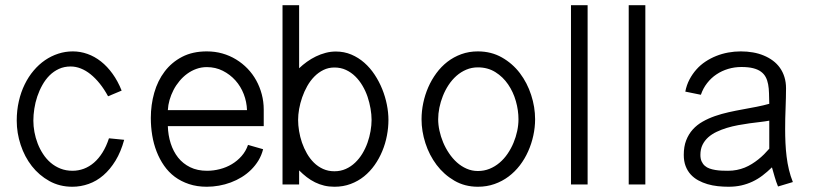

<svg xmlns="http://www.w3.org/2000/svg" viewBox="-20 -710 3140 739"><path d="M458 -171.9 399.4 -177.7Q389.2 -146.5 374.5 -123Q359.9 -99.6 341.8 -84Q323.7 -68.4 302.7 -60.5Q281.7 -52.7 259.3 -52.7Q233.9 -52.7 212.9 -61Q191.9 -69.3 175 -83.7Q158.2 -98.1 145.8 -117.2Q133.3 -136.2 125 -157.7Q116.7 -179.2 112.5 -201.9Q108.4 -224.6 108.4 -245.6Q108.4 -267.6 112.1 -291.5Q115.7 -315.4 123.5 -338.6Q131.3 -361.8 143.1 -382.8Q154.8 -403.8 170.7 -419.7Q186.5 -435.5 206.8 -444.8Q227.1 -454.1 252 -454.1Q271.5 -454.1 290.8 -446.5Q310.1 -439 328.4 -424.3Q346.7 -409.7 363.8 -388.4Q380.9 -367.2 396 -339.4L448.2 -361.3Q433.6 -397.9 413.3 -426Q393.1 -454.1 368.7 -473.4Q344.2 -492.7 316.7 -502.4Q289.1 -512.2 260.3 -512.2Q231.4 -512.2 204.3 -503.4Q177.2 -494.6 153.3 -478.3Q129.4 -461.9 109.4 -438.2Q89.4 -414.6 75 -385Q60.5 -355.5 52.5 -320.3Q44.4 -285.2 44.4 -245.6Q44.4 -198.2 59.6 -152.3Q74.7 -106.4 102.5 -70.8Q130.4 -35.2 169.9 -13.2Q209.5 8.8 258.3 8.8Q290.5 8.8 321 -2Q351.6 -12.7 377.7 -35.2Q403.8 -57.6 424.6 -91.6Q445.3 -125.5 458 -171.9Z M934.6 -152.3Q926.3 -127.9 909.9 -109.4Q893.6 -90.8 872.3 -78.1Q851.1 -65.4 826.4 -59.1Q801.8 -52.7 776.9 -52.7Q739.7 -52.7 711.9 -66.4Q684.1 -80.1 665.5 -103.5Q647 -127 637 -158.2Q627 -189.5 626 -224.6H995.1V-288.1Q995.1 -318.8 987.5 -347.2Q980 -375.5 966.3 -400.4Q952.6 -425.3 932.9 -445.8Q913.1 -466.3 888.7 -481.2Q864.3 -496.1 835.9 -504.2Q807.6 -512.2 775.9 -512.2Q721.2 -512.2 680.9 -491.2Q640.6 -470.2 613.8 -434.8Q586.9 -399.4 573.7 -353Q560.5 -306.6 560.5 -255.9Q560.5 -221.7 565.9 -189Q571.3 -156.2 582.8 -126.7Q594.2 -97.2 611.6 -72.3Q628.9 -47.4 652.8 -29.5Q676.8 -11.7 707.5 -1.5Q738.3 8.8 775.9 8.8Q799.3 8.8 822.8 4.6Q846.2 0.5 868.4 -7.8Q890.6 -16.1 910.4 -28.3Q930.2 -40.5 946.5 -56.6Q962.9 -72.8 974.9 -92.5Q986.8 -112.3 992.7 -135.7ZM626 -286.1Q627 -305.7 632.6 -325.2Q638.2 -344.7 647.7 -363.3Q657.2 -381.8 670.7 -397.9Q684.1 -414.1 700.4 -426Q716.8 -438 735.8 -444.8Q754.9 -451.7 775.9 -451.7Q809.6 -451.7 837.6 -437.5Q865.7 -423.3 886.2 -400.4Q906.7 -377.4 918.2 -347.7Q929.7 -317.9 930.7 -286.1Z M1131.3 -689.9H1067.4V0H1131.3V-54.2Q1145.5 -40 1160.6 -28.3Q1175.8 -16.6 1192.6 -8.3Q1209.5 0 1227.8 4.4Q1246.1 8.8 1267.1 8.8Q1301.3 8.8 1329.8 -2Q1358.4 -12.7 1381.3 -31.2Q1404.3 -49.8 1421.9 -74.7Q1439.5 -99.6 1451.4 -128.4Q1463.4 -157.2 1469.2 -188Q1475.1 -218.8 1475.1 -248.5Q1475.1 -276.9 1469 -307.4Q1462.9 -337.9 1451.2 -366.9Q1439.5 -396 1422.1 -422.4Q1404.8 -448.7 1382.3 -468.5Q1359.9 -488.3 1332.3 -500Q1304.7 -511.7 1272.5 -511.7Q1252.9 -511.7 1233.4 -506.6Q1213.9 -501.5 1195.8 -492.7Q1177.7 -483.9 1161.4 -472.2Q1145 -460.4 1131.3 -447.3ZM1410.2 -248.5Q1410.2 -228 1406.2 -205.3Q1402.3 -182.6 1394.5 -160.6Q1386.7 -138.7 1374.8 -118.9Q1362.8 -99.1 1346.9 -84Q1331.1 -68.8 1311 -59.8Q1291 -50.8 1267.1 -50.8Q1243.2 -50.8 1223.4 -59.8Q1203.6 -68.8 1188.2 -84Q1172.9 -99.1 1161.4 -119.1Q1149.9 -139.2 1142.3 -161.1Q1134.8 -183.1 1131.1 -205.8Q1127.4 -228.5 1127.4 -248.5Q1127.4 -268.1 1131.3 -290.5Q1135.3 -313 1143.1 -335.4Q1150.9 -357.9 1162.6 -378.7Q1174.3 -399.4 1189.9 -415.3Q1205.6 -431.2 1224.9 -440.7Q1244.1 -450.2 1267.1 -450.2Q1291.5 -450.2 1311.5 -440.9Q1331.5 -431.6 1347.4 -416Q1363.3 -400.4 1375.2 -380.1Q1387.2 -359.9 1394.8 -337.4Q1402.3 -314.9 1406.2 -292Q1410.2 -269 1410.2 -248.5Z M2039.6 -251Q2039.6 -297.9 2024.4 -344.5Q2009.3 -391.1 1981 -428.5Q1952.6 -465.8 1911.6 -489Q1870.6 -512.2 1819.3 -512.2Q1785.2 -512.2 1755.6 -501.5Q1726.1 -490.7 1702.1 -472.2Q1678.2 -453.6 1659.7 -428.5Q1641.1 -403.3 1628.4 -374.3Q1615.7 -345.2 1609.1 -313.7Q1602.5 -282.2 1602.5 -251Q1602.5 -205.1 1617.4 -158.9Q1632.3 -112.8 1660.4 -75.4Q1688.5 -38.1 1728.8 -14.6Q1769 8.8 1819.3 8.8Q1853.5 8.8 1883.3 -1.7Q1913.1 -12.2 1937.5 -30.5Q1961.9 -48.8 1981 -73.7Q2000 -98.6 2012.9 -127.7Q2025.9 -156.7 2032.7 -188.2Q2039.6 -219.7 2039.6 -251ZM1975.6 -251Q1975.6 -229 1970.7 -205.8Q1965.8 -182.6 1956.5 -160.4Q1947.3 -138.2 1933.8 -118.4Q1920.4 -98.6 1902.8 -83.7Q1885.3 -68.8 1864.3 -60.3Q1843.3 -51.8 1819.3 -51.8Q1796.4 -51.8 1775.9 -60.8Q1755.4 -69.8 1738.5 -85Q1721.7 -100.1 1708.3 -120.1Q1694.8 -140.1 1685.5 -162.4Q1676.3 -184.6 1671.4 -207.3Q1666.5 -230 1666.5 -251Q1666.5 -272.5 1671.1 -295.4Q1675.8 -318.4 1684.6 -340.6Q1693.4 -362.8 1706.5 -382.8Q1719.7 -402.8 1736.8 -418Q1753.9 -433.1 1774.7 -441.9Q1795.4 -450.7 1819.3 -450.7Q1857.4 -450.7 1886.7 -432.4Q1916 -414.1 1935.8 -385Q1955.6 -356 1965.6 -320.6Q1975.6 -285.2 1975.6 -251Z M2241.7 -689.9H2177.7V0H2241.7Z M2463.9 -689.9H2399.9V0H2463.9Z M3031.7 -9.3Q3022.5 -32.2 3016.6 -56.9Q3010.7 -81.5 3007.6 -107.4Q3004.4 -133.3 3003.2 -159.9Q3002 -186.5 3002 -212.9Q3002 -233.4 3002.4 -253.9Q3002.9 -274.4 3003.7 -294.4Q3004.4 -314.5 3004.9 -333.5Q3005.4 -352.5 3005.4 -370.1Q3005.4 -393.6 2999.3 -413.3Q2993.2 -433.1 2981.9 -449Q2970.7 -464.8 2954.8 -476.6Q2939 -488.3 2919.7 -496.3Q2900.4 -504.4 2877.9 -508.3Q2855.5 -512.2 2831.1 -512.2Q2806.6 -512.2 2782.7 -507.8Q2758.8 -503.4 2736.8 -494.6Q2714.8 -485.8 2695.3 -472.9Q2675.8 -460 2660.4 -442.6Q2645 -425.3 2633.8 -404.1Q2622.6 -382.8 2617.7 -357.4L2677.7 -345.2Q2686 -370.1 2701.7 -390.1Q2717.3 -410.2 2737.8 -423.8Q2758.3 -437.5 2782.7 -444.8Q2807.1 -452.1 2833.5 -452.1Q2860.4 -452.1 2878.7 -447.5Q2897 -442.9 2908.7 -434.3Q2920.4 -425.8 2927 -413.6Q2933.6 -401.4 2936.5 -385.5Q2939.5 -369.6 2939.9 -350.8Q2940.4 -332 2940.9 -310.5Q2918.5 -304.2 2892.6 -299.1Q2866.7 -293.9 2839.4 -289.1Q2812 -284.2 2784.7 -278.1Q2757.3 -272 2731.9 -263.2Q2706.5 -254.4 2684.6 -241.9Q2662.6 -229.5 2646.5 -211.7Q2630.4 -193.8 2621.1 -169.9Q2611.8 -146 2611.8 -113.8Q2611.8 -89.4 2618.9 -70.8Q2626 -52.2 2638.4 -38.6Q2650.9 -24.9 2667.5 -15.9Q2684.1 -6.8 2703.1 -1.2Q2722.2 4.4 2742.9 6.6Q2763.7 8.8 2784.2 8.8Q2810.5 8.8 2833.3 3.7Q2856 -1.5 2876.2 -11Q2896.5 -20.5 2914.8 -34.4Q2933.1 -48.3 2951.2 -65.9Q2956.5 -47.4 2961.9 -28.6Q2967.3 -9.8 2974.6 7.8ZM2940.9 -137.7Q2931.6 -127 2920.9 -116.2Q2910.2 -105.5 2898.4 -96.2Q2886.7 -86.9 2873.8 -78.9Q2860.8 -70.8 2846.4 -64.9Q2832 -59.1 2815.9 -55.9Q2799.8 -52.7 2782.2 -52.7Q2770.5 -52.7 2758.1 -53.2Q2745.6 -53.7 2733.6 -55.7Q2721.7 -57.6 2711.2 -61.3Q2700.7 -64.9 2692.9 -71.8Q2685.1 -78.6 2680.4 -88.9Q2675.8 -99.1 2675.8 -113.8Q2675.8 -135.7 2683.8 -152.3Q2691.9 -168.9 2705.8 -181.4Q2719.7 -193.8 2738.3 -202.6Q2756.8 -211.4 2777.8 -217.8Q2798.8 -224.1 2821.3 -228.3Q2843.8 -232.4 2865.2 -235.4Q2886.7 -238.3 2906.2 -240.5Q2925.8 -242.7 2940.9 -245.6Z"/></svg>

Font: Saysettha
Style: Regular
Weight: 400
Designer: John M. Durdin
Foundry: Lao Script for Windows
Version: Version 2.201